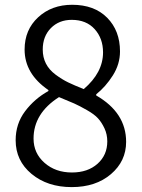

<svg xmlns="http://www.w3.org/2000/svg" viewBox="-20 -763 589 796"><path d="M277.3 12.7Q176.8 12.7 110.8 -42Q44.9 -96.7 44.9 -181.6Q44.9 -250 84 -301.8Q123 -353.5 180.7 -385.7V-389.6Q82 -457 82 -557.6Q82 -639.6 138.2 -691.4Q194.3 -743.2 279.3 -743.2Q371.1 -743.2 424.3 -689.5Q477.5 -635.7 477.5 -549.8Q477.5 -497.1 447.8 -450.2Q418 -403.3 378.9 -372.1V-367.2Q502.9 -295.9 502.9 -174.8Q502.9 -94.7 439.9 -41Q377 12.7 277.3 12.7ZM327.1 -393.6Q407.2 -461.9 407.2 -545.9Q407.2 -603.5 372.6 -642.1Q337.9 -680.7 277.3 -680.7Q224.6 -680.7 190.9 -646.5Q157.2 -612.3 157.2 -557.6Q157.2 -525.4 170.4 -499.5Q183.6 -473.6 210.4 -453.6Q237.3 -433.6 262.7 -421.4Q288.1 -409.2 327.1 -393.6ZM278.3 -47.9Q343.8 -47.9 384.3 -84Q424.8 -120.1 424.8 -176.8Q424.8 -206.1 413.1 -231Q401.4 -255.9 386.2 -272.5Q371.1 -289.1 340.3 -306.6Q309.6 -324.2 287.6 -334Q265.6 -343.8 224.6 -360.4Q119.1 -293 119.1 -188.5Q119.1 -127.9 164.6 -87.9Q210 -47.9 278.3 -47.9Z"/></svg>

Font: Gen Shin Gothic Normal
Style: Regular
Weight: 300
Designer: [Source Han Sans]
Ryoko NISHIZUKA  (kana & ideographs); Paul D. Hunt (Latin, Greek & Cyrillic); Wenlong ZHANG  (bopomofo
Version: Version 1.002.20150607